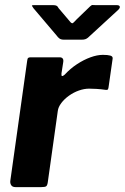

<svg xmlns="http://www.w3.org/2000/svg" viewBox="-20 -764 509 784"><path d="M43 0Q31 0 26 -7.5Q21 -15 22 -25L91 -516Q92 -525 95 -527.5Q98 -530 105 -530H224Q232 -530 236 -525Q240 -520 238 -509L231 -464Q230 -454 233.5 -453.5Q237 -453 244 -459Q267 -484 294.5 -502Q322 -520 349.5 -530Q377 -540 400 -540Q420 -540 430.5 -537Q441 -534 440 -525L424 -413Q423 -402 420.5 -399Q418 -396 412 -397Q392 -400 373.5 -401Q355 -402 344 -402Q324 -402 302.5 -394.5Q281 -387 262 -373.5Q243 -360 230.5 -343.5Q218 -327 216 -311L175 -19Q173 -6 168 -3Q163 0 149 0H43ZM348 -738Q354 -744 358.5 -743.5Q363 -743 371 -743H457Q467 -743 469 -737.5Q471 -732 463 -724L339 -610Q334 -606 328.5 -604Q323 -602 314 -602H241Q229 -602 222.5 -607Q216 -612 212 -618L117 -730Q112 -737 110.5 -740Q109 -743 117 -743H198Q206 -743 211 -740.5Q216 -738 219 -731L264 -678Q273 -666 278 -670Q283 -674 293 -685Z"/></svg>

Font: Libre Franklin
Style: Bold Italic
Weight: 700
Italic angle: -8°
Designer: Pablo Impallari, Rodrigo Fuenzalida, Nhung Nguyen
Foundry: Impallari Type
Version: Version 3.000